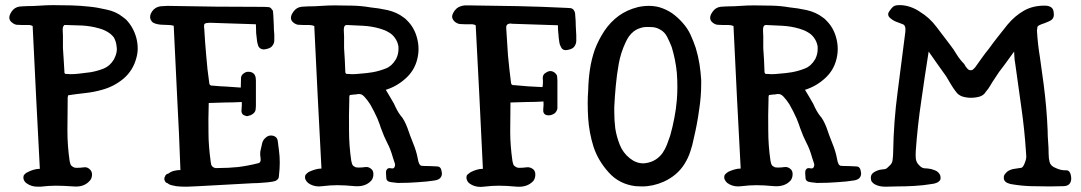

<svg xmlns="http://www.w3.org/2000/svg" viewBox="-20 -737 4249 755"><path d="M516.6 -510.7Q503.9 -460.9 466.8 -428.7Q428.7 -396.5 380.9 -383.8Q350.6 -375 315.4 -371.1Q279.3 -367.2 248 -362.3Q247.1 -358.4 246.1 -353.5Q246.1 -347.7 246.1 -343.8Q245.1 -284.2 245.1 -223.6Q245.1 -163.1 253.9 -103.5Q254.9 -97.7 256.8 -91.8Q258.8 -85.9 263.7 -83Q267.6 -80.1 272.5 -78.1Q276.4 -77.1 282.2 -77.1Q296.9 -77.1 310.5 -79.1Q324.2 -81.1 335 -69.3Q342.8 -60.5 341.8 -47.9Q340.8 -34.2 333 -26.4Q310.5 0 268.6 -3.9Q227.5 -6.8 199.2 -6.8Q171.9 -6.8 139.6 -2.9Q132.8 -2.9 127 -2.9Q102.5 -2.9 84 -16.6Q76.2 -22.5 73.2 -31.2Q70.3 -40 74.2 -48.8Q77.1 -51.8 80.1 -54.7Q83 -57.6 87.9 -59.6Q98.6 -65.4 111.3 -69.3Q124 -73.2 136.7 -73.2Q129.9 -213.9 122.1 -354.5Q115.2 -495.1 108.4 -634.8Q98.6 -639.6 87.9 -638.7Q76.2 -638.7 66.4 -638.7Q55.7 -638.7 44.9 -639.6Q35.2 -641.6 27.3 -648.4Q16.6 -656.2 16.6 -668Q16.6 -674.8 20.5 -682.6Q30.3 -703.1 47.9 -709Q56.6 -711.9 65.4 -711.9Q75.2 -712.9 84 -712.9Q110.4 -712.9 136.7 -714.8Q163.1 -716.8 189.5 -716.8Q224.6 -716.8 260.7 -715.8Q295.9 -714.8 331.1 -710.9Q362.3 -708 399.4 -699.2Q436.5 -691.4 461.9 -670.9Q465.8 -668 469.7 -665Q472.7 -662.1 475.6 -660.2Q503.9 -630.9 515.6 -589.8Q521.5 -567.4 521.5 -546.9Q521.5 -528.3 516.6 -510.7ZM427.7 -589.8Q418 -602.5 403.3 -611.3Q388.7 -620.1 371.1 -625Q337.9 -634.8 301.8 -636.7Q265.6 -637.7 238.3 -638.7Q236.3 -638.7 234.4 -638.7Q232.4 -638.7 231.4 -636.7Q226.6 -631.8 226.6 -621.1Q226.6 -619.1 226.6 -617.2Q227.5 -602.5 227.5 -595.7Q227.5 -584 227.5 -571.3Q227.5 -559.6 227.5 -547.9Q228.5 -525.4 230.5 -502Q231.4 -477.5 233.4 -453.1Q233.4 -452.1 233.4 -450.2Q233.4 -449.2 235.4 -448.2Q236.3 -446.3 238.3 -446.3Q241.2 -446.3 242.2 -446.3Q249 -445.3 256.8 -445.3Q272.5 -445.3 290 -447.3Q315.4 -450.2 336.9 -453.1Q364.3 -458 388.7 -467.8Q412.1 -477.5 427.7 -502.9Q429.7 -505.9 430.7 -509.8Q432.6 -512.7 433.6 -515.6Q439.5 -530.3 439.5 -544.9Q439.5 -549.8 438.5 -554.7Q436.5 -574.2 427.7 -589.8Z M689.5 -68.4Q684.6 -210 676.8 -351.6Q669.9 -494.1 663.1 -635.7Q653.3 -638.7 642.6 -638.7Q630.9 -639.6 621.1 -639.6Q611.3 -639.6 600.6 -641.6Q589.8 -643.6 581.1 -648.4Q570.3 -658.2 570.3 -669.9Q570.3 -676.8 573.2 -683.6Q583 -704.1 601.6 -710Q610.4 -712.9 620.1 -712.9Q629.9 -713.9 638.7 -713.9Q732.4 -712.9 828.1 -710.9Q923.8 -710 1018.6 -710Q1027.3 -710 1036.1 -709Q1044.9 -708 1048.8 -700.2Q1053.7 -696.3 1053.7 -689.5Q1054.7 -683.6 1054.7 -677.7Q1055.7 -659.2 1056.6 -639.6Q1056.6 -620.1 1058.6 -601.6Q1058.6 -589.8 1058.6 -579.1Q1058.6 -567.4 1052.7 -559.6Q1046.9 -548.8 1030.3 -544.9Q1013.7 -540 1004.9 -545.9Q998 -549.8 995.1 -557.6Q993.2 -565.4 991.2 -572.3Q989.3 -589.8 987.3 -606.4Q986.3 -624 986.3 -641.6Q938.5 -642.6 895.5 -644.5Q853.5 -645.5 804.7 -647.5Q798.8 -647.5 793 -646.5Q786.1 -645.5 783.2 -641.6Q782.2 -635.7 782.2 -631.8Q782.2 -627.9 783.2 -624Q786.1 -571.3 791 -517.6Q794.9 -464.8 802.7 -412.1Q802.7 -409.2 803.7 -406.2Q804.7 -404.3 806.6 -402.3Q807.6 -401.4 810.5 -400.4Q812.5 -400.4 814.5 -400.4Q842.8 -397.5 871.1 -396.5Q899.4 -394.5 926.8 -392.6Q927.7 -410.2 927.7 -426.8Q926.8 -443.4 944.3 -452.1Q952.1 -456.1 963.9 -454.1Q974.6 -452.1 980.5 -444.3Q984.4 -438.5 985.4 -431.6Q986.3 -425.8 986.3 -419.9Q986.3 -395.5 986.3 -370.1Q986.3 -344.7 986.3 -320.3Q986.3 -314.5 985.4 -308.6Q985.4 -302.7 982.4 -297.9Q979.5 -292 972.7 -288.1Q966.8 -283.2 959 -282.2Q955.1 -280.3 951.2 -280.3Q948.2 -280.3 944.3 -282.2Q927.7 -286.1 929.7 -305.7Q931.6 -324.2 930.7 -335.9Q897.5 -334 865.2 -334Q832 -333 800.8 -332Q798.8 -268.6 799.8 -215.8Q799.8 -164.1 808.6 -100.6Q809.6 -94.7 810.5 -89.8Q812.5 -84 817.4 -80.1Q822.3 -77.1 827.1 -76.2Q831.1 -76.2 836.9 -76.2Q877 -76.2 916 -80.1Q955.1 -85 993.2 -94.7Q996.1 -94.7 999 -96.7Q1002 -97.7 1002.9 -100.6Q1004.9 -103.5 1004.9 -106.4Q1004.9 -109.4 1004.9 -112.3Q1002 -127.9 1003.9 -142.6Q1006.8 -157.2 1010.7 -172.9Q1013.7 -186.5 1024.4 -195.3Q1034.2 -205.1 1048.8 -204.1Q1070.3 -201.2 1072.3 -181.6Q1075.2 -162.1 1077.1 -144.5Q1080.1 -122.1 1080.1 -97.7Q1080.1 -73.2 1077.1 -48.8Q1077.1 -44.9 1076.2 -40Q1075.2 -35.2 1072.3 -32.2Q1067.4 -27.3 1062.5 -25.4Q1056.6 -23.4 1050.8 -22.5Q1032.2 -19.5 1013.7 -18.6Q994.1 -16.6 974.6 -16.6Q921.9 -13.7 867.2 -10.7Q813.5 -7.8 760.7 -4.9Q739.3 -3.9 716.8 -2.9Q711.9 -2.9 707 -2.9Q689.5 -2.9 672.9 -4.9Q664.1 -6.8 654.3 -8.8Q645.5 -10.7 638.7 -16.6Q630.9 -18.6 627.9 -26.4Q624 -35.2 628.9 -43Q629.9 -47.9 633.8 -50.8Q637.7 -53.7 642.6 -54.7Q652.3 -62.5 665 -65.4Q676.8 -68.4 689.5 -68.4Z M1717.8 -55.7Q1717.8 -31.2 1688.5 -27.3Q1659.2 -23.4 1659.2 -23.4Q1659.2 -23.4 1623 -20.5Q1587.9 -17.6 1543.9 -17.6Q1540 -17.6 1519.5 -20.5Q1499 -22.5 1499 -38.1Q1499 -43 1498 -52.7Q1497.1 -62.5 1499 -66.4Q1499 -68.4 1500 -68.4Q1501 -69.3 1501 -70.3Q1505.9 -78.1 1517.6 -75.2Q1529.3 -72.3 1532.2 -82Q1535.2 -88.9 1531.2 -98.6Q1528.3 -107.4 1525.4 -116.2Q1515.6 -151.4 1502.9 -174.8Q1490.2 -199.2 1477.5 -234.4Q1475.6 -242.2 1463.9 -271.5Q1451.2 -299.8 1435.5 -327.1Q1424.8 -343.8 1413.1 -356.4Q1402.3 -368.2 1391.6 -367.2Q1389.6 -367.2 1389.6 -367.2Q1388.7 -367.2 1387.7 -367.2Q1378.9 -365.2 1371.1 -365.2Q1362.3 -364.3 1355.5 -363.3Q1353.5 -358.4 1353.5 -353.5Q1353.5 -348.6 1353.5 -343.8Q1351.6 -284.2 1352.5 -224.6Q1352.5 -164.1 1361.3 -104.5Q1362.3 -98.6 1364.3 -92.8Q1366.2 -86.9 1370.1 -84Q1375 -81.1 1378.9 -79.1Q1383.8 -78.1 1389.6 -78.1Q1403.3 -78.1 1417 -80.1Q1430.7 -82 1442.4 -70.3Q1449.2 -62.5 1448.2 -48.8Q1447.3 -36.1 1440.4 -27.3Q1418 -2 1376 -4.9Q1335 -8.8 1306.6 -8.8Q1279.3 -8.8 1247.1 -4.9Q1240.2 -3.9 1234.4 -3.9Q1210 -3.9 1191.4 -17.6Q1184.6 -23.4 1180.7 -32.2Q1177.7 -41 1181.6 -49.8Q1184.6 -52.7 1187.5 -55.7Q1190.4 -58.6 1195.3 -61.5Q1206.1 -66.4 1218.8 -70.3Q1231.4 -74.2 1244.1 -74.2Q1237.3 -214.8 1229.5 -354.5Q1222.7 -494.1 1215.8 -634.8Q1206.1 -638.7 1195.3 -638.7Q1184.6 -638.7 1173.8 -638.7Q1163.1 -638.7 1153.3 -639.6Q1143.6 -640.6 1134.8 -647.5Q1124 -655.3 1124 -667Q1124 -673.8 1127.9 -681.6Q1138.7 -702.1 1155.3 -708Q1164.1 -710.9 1172.9 -710.9Q1182.6 -711.9 1191.4 -711.9Q1217.8 -711.9 1244.1 -713.9Q1269.5 -715.8 1296.9 -715.8Q1332 -715.8 1367.2 -714.8Q1402.3 -713.9 1436.5 -708Q1467.8 -705.1 1503.9 -697.3Q1541 -688.5 1566.4 -668.9Q1570.3 -666 1574.2 -663.1Q1577.1 -660.2 1580.1 -657.2Q1609.4 -628.9 1620.1 -586.9Q1630.9 -545.9 1621.1 -505.9Q1610.4 -460 1575.2 -428.7Q1541 -397.5 1497.1 -383.8Q1504.9 -371.1 1514.6 -354.5Q1524.4 -337.9 1529.3 -329.1Q1543 -297.9 1555.7 -282.2Q1569.3 -267.6 1582 -234.4Q1591.8 -205.1 1604.5 -173.8Q1617.2 -143.6 1623 -112.3Q1627 -86.9 1637.7 -85Q1647.5 -84 1668 -84Q1676.8 -84 1690.4 -83Q1704.1 -83 1708 -80.1Q1711.9 -77.1 1713.9 -73.2Q1715.8 -69.3 1717.8 -55.7ZM1446.3 -453.1Q1472.7 -458 1497.1 -467.8Q1520.5 -476.6 1536.1 -502.9Q1538.1 -504.9 1539.1 -508.8Q1541 -512.7 1542 -515.6Q1546.9 -529.3 1546.9 -543.9Q1546.9 -548.8 1546.9 -553.7Q1543.9 -573.2 1532.2 -588.9Q1522.5 -602.5 1507.8 -610.4Q1493.2 -619.1 1475.6 -624Q1443.4 -633.8 1407.2 -635.7Q1371.1 -637.7 1343.8 -638.7Q1340.8 -638.7 1339.8 -637.7Q1337.9 -637.7 1336.9 -636.7Q1332 -631.8 1332 -620.1Q1332 -618.2 1332 -616.2Q1333 -601.6 1333 -594.7Q1333 -584 1333 -571.3Q1333 -559.6 1333 -547.9Q1334 -525.4 1335.9 -501Q1336.9 -477.5 1337.9 -453.1Q1337.9 -452.1 1338.9 -450.2Q1338.9 -449.2 1339.8 -448.2Q1341.8 -446.3 1343.8 -446.3Q1346.7 -446.3 1347.7 -446.3Q1355.5 -445.3 1364.3 -445.3Q1378.9 -445.3 1396.5 -447.3Q1422.9 -449.2 1446.3 -453.1Z M2079.1 -69.3Q2085.9 -60.5 2085 -47.9Q2084 -34.2 2077.1 -25.4Q2053.7 0 2012.7 -2.9Q1970.7 -6.8 1941.4 -6.8Q1915 -6.8 1881.8 -2.9Q1876 -2 1870.1 -2Q1844.7 -2 1826.2 -15.6Q1818.4 -21.5 1815.4 -31.2Q1812.5 -40 1816.4 -48.8Q1819.3 -51.8 1822.3 -53.7Q1825.2 -56.6 1830.1 -59.6Q1840.8 -65.4 1853.5 -69.3Q1866.2 -73.2 1878.9 -73.2Q1872.1 -214.8 1865.2 -355.5Q1857.4 -497.1 1850.6 -637.7Q1840.8 -642.6 1830.1 -641.6Q1818.4 -641.6 1808.6 -641.6Q1796.9 -641.6 1787.1 -642.6Q1777.3 -644.5 1768.6 -651.4Q1758.8 -660.2 1757.8 -670.9Q1757.8 -677.7 1761.7 -685.5Q1772.5 -706.1 1790 -711.9Q1797.9 -714.8 1807.6 -715.8Q1817.4 -715.8 1826.2 -715.8Q1919.9 -714.8 2014.6 -712.9Q2109.4 -710.9 2206.1 -706.1Q2214.8 -706.1 2222.7 -705.1Q2231.4 -704.1 2236.3 -697.3Q2239.3 -692.4 2241.2 -686.5Q2242.2 -679.7 2242.2 -673.8Q2244.1 -655.3 2244.1 -635.7Q2245.1 -616.2 2246.1 -597.7Q2246.1 -587.9 2246.1 -577.1Q2246.1 -566.4 2240.2 -556.6Q2234.4 -545.9 2217.8 -542Q2201.2 -537.1 2193.4 -543Q2187.5 -546.9 2184.6 -554.7Q2180.7 -562.5 2179.7 -569.3Q2176.8 -586.9 2175.8 -603.5Q2173.8 -621.1 2173.8 -637.7Q2125 -639.6 2083 -640.6Q2040 -642.6 1993.2 -643.6Q1987.3 -645.5 1981.4 -643.6Q1975.6 -642.6 1972.7 -637.7Q1970.7 -634.8 1970.7 -631.8Q1970.7 -628.9 1970.7 -625Q1973.6 -572.3 1977.5 -519.5Q1982.4 -466.8 1989.3 -413.1Q1989.3 -411.1 1990.2 -408.2Q1990.2 -405.3 1993.2 -404.3Q1995.1 -402.3 1996.1 -402.3Q1998 -402.3 2001 -402.3Q2028.3 -399.4 2056.6 -397.5Q2085 -395.5 2113.3 -394.5Q2116.2 -412.1 2114.3 -428.7Q2113.3 -445.3 2129.9 -453.1Q2138.7 -459 2149.4 -457Q2160.2 -454.1 2166 -446.3Q2170.9 -441.4 2170.9 -434.6Q2171.9 -428.7 2171.9 -420.9Q2171.9 -396.5 2171.9 -372.1Q2171.9 -346.7 2171.9 -322.3Q2171.9 -316.4 2171.9 -310.5Q2170.9 -304.7 2168 -299.8Q2165 -293.9 2159.2 -290Q2152.3 -286.1 2145.5 -284.2Q2140.6 -284.2 2137.7 -283.2Q2134.8 -283.2 2129.9 -284.2Q2114.3 -288.1 2116.2 -307.6Q2118.2 -326.2 2117.2 -337.9Q2085.9 -335.9 2052.7 -335.9Q2020.5 -335 1987.3 -334Q1986.3 -270.5 1986.3 -218.8Q1986.3 -166 1995.1 -103.5Q1996.1 -97.7 1998 -91.8Q2000 -85.9 2004.9 -83Q2008.8 -80.1 2013.7 -78.1Q2017.6 -77.1 2023.4 -77.1Q2036.1 -77.1 2050.8 -79.1Q2066.4 -81.1 2079.1 -69.3Z M2708 -192.4Q2703.1 -166 2694.3 -140.6Q2686.5 -116.2 2671.9 -92.8Q2643.6 -46.9 2589.8 -22.5Q2547.9 -3.9 2504.9 -3.9Q2492.2 -3.9 2479.5 -4.9Q2415 -12.7 2374 -58.6Q2332 -104.5 2313.5 -161.1Q2296.9 -214.8 2293 -270.5Q2291 -300.8 2291 -331.1Q2291 -356.4 2293 -382.8Q2293.9 -423.8 2299.8 -463.9Q2305.7 -503.9 2319.3 -543Q2334 -581.1 2356.4 -615.2Q2379.9 -650.4 2413.1 -674.8Q2445.3 -698.2 2488.3 -709Q2509.8 -713.9 2531.2 -713.9Q2551.8 -713.9 2571.3 -709Q2598.6 -701.2 2622.1 -685.5Q2645.5 -668.9 2664.1 -647.5Q2683.6 -626 2695.3 -600.6Q2707 -575.2 2715.8 -548.8Q2725.6 -516.6 2730.5 -485.4Q2735.4 -454.1 2737.3 -422.9Q2737.3 -415 2737.3 -407.2Q2737.3 -357.4 2729.5 -307.6Q2721.7 -249 2708 -192.4ZM2621.1 -552.7Q2613.3 -572.3 2603.5 -591.8Q2593.8 -611.3 2575.2 -621.1Q2563.5 -627.9 2549.8 -629.9Q2542 -630.9 2534.2 -630.9Q2529.3 -630.9 2523.4 -630.9Q2508.8 -630.9 2496.1 -626Q2483.4 -622.1 2471.7 -613.3Q2460.9 -604.5 2453.1 -593.8Q2445.3 -582 2439.5 -569.3Q2420.9 -529.3 2413.1 -486.3Q2405.3 -442.4 2401.4 -399.4Q2397.5 -358.4 2395.5 -316.4Q2395.5 -306.6 2395.5 -296.9Q2395.5 -263.7 2399.4 -232.4Q2404.3 -200.2 2417 -168Q2429.7 -135.7 2457 -114.3Q2481.4 -94.7 2509.8 -94.7Q2516.6 -94.7 2525.4 -96.7Q2561.5 -103.5 2585 -134.8Q2595.7 -150.4 2602.5 -168Q2609.4 -186.5 2615.2 -203.1Q2625 -237.3 2631.8 -273.4Q2638.7 -308.6 2641.6 -344.7Q2643.6 -370.1 2643.6 -394.5Q2643.6 -422.9 2641.6 -450.2Q2636.7 -502 2621.1 -552.7Z M3366.2 -55.7Q3366.2 -31.2 3336.9 -27.3Q3307.6 -23.4 3307.6 -23.4Q3307.6 -23.4 3271.5 -20.5Q3236.3 -17.6 3192.4 -17.6Q3188.5 -17.6 3168 -20.5Q3147.5 -22.5 3147.5 -38.1Q3147.5 -43 3146.5 -52.7Q3145.5 -62.5 3147.5 -66.4Q3147.5 -68.4 3148.4 -68.4Q3149.4 -69.3 3149.4 -70.3Q3154.3 -78.1 3166 -75.2Q3177.7 -72.3 3180.7 -82Q3183.6 -88.9 3179.7 -98.6Q3176.8 -107.4 3173.8 -116.2Q3164.1 -151.4 3151.4 -174.8Q3138.7 -199.2 3126 -234.4Q3124 -242.2 3112.3 -271.5Q3099.6 -299.8 3084 -327.1Q3073.2 -343.8 3061.5 -356.4Q3050.8 -368.2 3040 -367.2Q3038.1 -367.2 3038.1 -367.2Q3037.1 -367.2 3036.1 -367.2Q3027.3 -365.2 3019.5 -365.2Q3010.7 -364.3 3003.9 -363.3Q3002 -358.4 3002 -353.5Q3002 -348.6 3002 -343.8Q3000 -284.2 3001 -224.6Q3001 -164.1 3009.8 -104.5Q3010.7 -98.6 3012.7 -92.8Q3014.6 -86.9 3018.6 -84Q3023.4 -81.1 3027.3 -79.1Q3032.2 -78.1 3038.1 -78.1Q3051.8 -78.1 3065.4 -80.1Q3079.1 -82 3090.8 -70.3Q3097.7 -62.5 3096.7 -48.8Q3095.7 -36.1 3088.9 -27.3Q3066.4 -2 3024.4 -4.9Q2983.4 -8.8 2955.1 -8.8Q2927.7 -8.8 2895.5 -4.9Q2888.7 -3.9 2882.8 -3.9Q2858.4 -3.9 2839.8 -17.6Q2833 -23.4 2829.1 -32.2Q2826.2 -41 2830.1 -49.8Q2833 -52.7 2835.9 -55.7Q2838.9 -58.6 2843.8 -61.5Q2854.5 -66.4 2867.2 -70.3Q2879.9 -74.2 2892.6 -74.2Q2885.7 -214.8 2877.9 -354.5Q2871.1 -494.1 2864.3 -634.8Q2854.5 -638.7 2843.8 -638.7Q2833 -638.7 2822.3 -638.7Q2811.5 -638.7 2801.8 -639.6Q2792 -640.6 2783.2 -647.5Q2772.5 -655.3 2772.5 -667Q2772.5 -673.8 2776.4 -681.6Q2787.1 -702.1 2803.7 -708Q2812.5 -710.9 2821.3 -710.9Q2831.1 -711.9 2839.8 -711.9Q2866.2 -711.9 2892.6 -713.9Q2918 -715.8 2945.3 -715.8Q2980.5 -715.8 3015.6 -714.8Q3050.8 -713.9 3085 -708Q3116.2 -705.1 3152.3 -697.3Q3189.5 -688.5 3214.8 -668.9Q3218.8 -666 3222.7 -663.1Q3225.6 -660.2 3228.5 -657.2Q3257.8 -628.9 3268.6 -586.9Q3279.3 -545.9 3269.5 -505.9Q3258.8 -460 3223.6 -428.7Q3189.5 -397.5 3145.5 -383.8Q3153.3 -371.1 3163.1 -354.5Q3172.9 -337.9 3177.7 -329.1Q3191.4 -297.9 3204.1 -282.2Q3217.8 -267.6 3230.5 -234.4Q3240.2 -205.1 3252.9 -173.8Q3265.6 -143.6 3271.5 -112.3Q3275.4 -86.9 3286.1 -85Q3295.9 -84 3316.4 -84Q3325.2 -84 3338.9 -83Q3352.5 -83 3356.4 -80.1Q3360.4 -77.1 3362.3 -73.2Q3364.3 -69.3 3366.2 -55.7ZM3094.7 -453.1Q3121.1 -458 3145.5 -467.8Q3168.9 -476.6 3184.6 -502.9Q3186.5 -504.9 3187.5 -508.8Q3189.5 -512.7 3190.4 -515.6Q3195.3 -529.3 3195.3 -543.9Q3195.3 -548.8 3195.3 -553.7Q3192.4 -573.2 3180.7 -588.9Q3170.9 -602.5 3156.2 -610.4Q3141.6 -619.1 3124 -624Q3091.8 -633.8 3055.7 -635.7Q3019.5 -637.7 2992.2 -638.7Q2989.3 -638.7 2988.3 -637.7Q2986.3 -637.7 2985.4 -636.7Q2980.5 -631.8 2980.5 -620.1Q2980.5 -618.2 2980.5 -616.2Q2981.4 -601.6 2981.4 -594.7Q2981.4 -584 2981.4 -571.3Q2981.4 -559.6 2981.4 -547.9Q2982.4 -525.4 2984.4 -501Q2985.4 -477.5 2986.3 -453.1Q2986.3 -452.1 2987.3 -450.2Q2987.3 -449.2 2988.3 -448.2Q2990.2 -446.3 2992.2 -446.3Q2995.1 -446.3 2996.1 -446.3Q3003.9 -445.3 3012.7 -445.3Q3027.3 -445.3 3044.9 -447.3Q3071.3 -449.2 3094.7 -453.1Z M4192.4 -36.1Q4192.4 -4.9 4160.2 -4.9Q4128.9 -3.9 4109.4 -3.9Q4072.3 -3.9 4036.1 -4.9Q3999 -5.9 3963.9 -11.7Q3952.1 -12.7 3941.4 -17.6Q3930.7 -22.5 3927.7 -32.2Q3926.8 -38.1 3927.7 -44.9Q3929.7 -50.8 3933.6 -54.7Q3939.5 -62.5 3947.3 -66.4Q3955.1 -70.3 3963.9 -72.3Q3985.4 -76.2 3995.1 -77.1Q4003.9 -77.1 4012.7 -104.5Q4015.6 -112.3 4015.6 -121.1Q4014.6 -129.9 4014.6 -137.7Q4008.8 -227.5 3996.1 -315.4Q3984.4 -403.3 3971.7 -490.2Q3969.7 -498 3968.8 -515.6Q3967.8 -534.2 3967.8 -534.2Q3948.2 -506.8 3928.7 -480.5Q3908.2 -455.1 3890.6 -426.8Q3881.8 -414.1 3874 -400.4Q3866.2 -386.7 3856.4 -376Q3849.6 -363.3 3833 -357.4Q3816.4 -352.5 3797.9 -352.5Q3781.2 -352.5 3764.6 -357.4Q3748 -363.3 3739.3 -376Q3728.5 -389.6 3718.8 -406.2Q3710 -421.9 3700.2 -437.5Q3682.6 -461.9 3666 -485.4Q3649.4 -509.8 3631.8 -534.2Q3616.2 -436.5 3602.5 -338.9Q3587.9 -241.2 3581.1 -143.6Q3580.1 -129.9 3581.1 -114.3Q3583 -98.6 3592.8 -88.9Q3603.5 -76.2 3615.2 -75.2Q3626 -75.2 3641.6 -72.3Q3648.4 -70.3 3656.2 -67.4Q3664.1 -64.5 3669.9 -58.6Q3675.8 -52.7 3677.7 -45.9Q3679.7 -38.1 3677.7 -30.3Q3672.9 -22.5 3664.1 -18.6Q3655.3 -14.6 3645.5 -13.7Q3610.4 -7.8 3575.2 -5.9Q3541 -3.9 3505.9 -3.9Q3492.2 -3.9 3464.8 -2.9Q3462.9 -2.9 3460.9 -2.9Q3437.5 -2.9 3420.9 -11.7Q3413.1 -15.6 3408.2 -22.5Q3404.3 -28.3 3404.3 -38.1Q3404.3 -52.7 3418 -60.5Q3431.6 -68.4 3445.3 -70.3Q3460 -71.3 3463.9 -73.2Q3467.8 -75.2 3477.5 -85Q3489.3 -94.7 3490.2 -110.4Q3492.2 -126 3492.2 -139.6Q3494.1 -258.8 3509.8 -376Q3525.4 -494.1 3540 -611.3Q3543 -636.7 3530.3 -641.6Q3518.6 -645.5 3502 -652.3Q3488.3 -658.2 3477.5 -668.9Q3466.8 -680.7 3479.5 -696.3Q3489.3 -710 3497.1 -713.9Q3503.9 -716.8 3513.7 -716.8Q3517.6 -716.8 3522.5 -716.8Q3543 -715.8 3561.5 -709Q3581.1 -702.1 3597.7 -690.4Q3634.8 -668 3662.1 -631.8Q3689.5 -595.7 3714.8 -562.5Q3729.5 -543.9 3742.2 -522.5Q3754.9 -502 3771.5 -485.4Q3775.4 -476.6 3784.2 -466.8Q3792 -458 3803.7 -461.9Q3807.6 -464.8 3811.5 -468.8Q3815.4 -472.7 3818.4 -477.5Q3830.1 -494.1 3842.8 -511.7Q3854.5 -528.3 3868.2 -544.9Q3885.7 -569.3 3904.3 -592.8Q3922.9 -617.2 3941.4 -639.6Q3970.7 -674.8 4006.8 -695.3Q4043 -715.8 4091.8 -714.8Q4107.4 -713.9 4116.2 -706.1Q4124 -699.2 4124 -678.7Q4124 -661.1 4105.5 -653.3Q4087.9 -645.5 4075.2 -641.6Q4070.3 -639.6 4066.4 -637.7Q4062.5 -635.7 4059.6 -631.8Q4058.6 -627.9 4058.6 -624Q4057.6 -621.1 4057.6 -617.2Q4060.5 -564.5 4069.3 -511.7Q4077.1 -458 4084 -405.3Q4089.8 -360.4 4093.8 -315.4Q4097.7 -269.5 4099.6 -224.6Q4099.6 -202.1 4101.6 -178.7Q4103.5 -155.3 4103.5 -132.8Q4103.5 -114.3 4107.4 -99.6Q4111.3 -84 4131.8 -76.2Q4152.3 -66.4 4171.9 -67.4Q4190.4 -68.4 4192.4 -36.1Z"/></svg>

Font: Little Wizzy
Style: Regular
Weight: 400
Version: Version 1.0